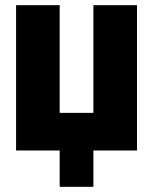

<svg xmlns="http://www.w3.org/2000/svg" viewBox="-20 -580 590 740"><path d="M508 -560V0H340V140H210V0H42V-560H210V-145H340V-560Z"/></svg>

Font: Tektur SemiCondensed
Style: Bold
Weight: 700
Width: 4
Designer: Adam Jagosz
Foundry: Adam Jagosz
Version: Version 1.005;gftools[0.9.30]